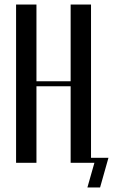

<svg xmlns="http://www.w3.org/2000/svg" viewBox="-20 -719 499 848"><path d="M141 -699V-360H292V-699H382V0H292V-338H141V0H51V-699ZM366 109 397 0H381V-22H459L422 109Z"/></svg>

Font: Moniqa SemBd Heading
Style: Regular
Weight: 600
Designer: Rajesh Rajput
Foundry: Rajesh Rajput
Version: Version 1.000